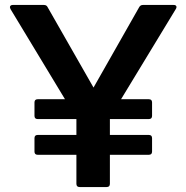

<svg xmlns="http://www.w3.org/2000/svg" viewBox="-20 -754 751 774"><path d="M132 -130Q119 -130 119 -143V-197Q119 -210 132 -210H288V-274H132Q119 -274 119 -287V-341Q119 -354 132 -354H242L22 -718Q20 -724 20 -725Q20 -729 23 -731.5Q26 -734 31 -734H157Q168 -734 172 -725L357 -401L541 -725Q546 -734 556 -734H680Q688 -734 690.5 -729.5Q693 -725 689 -718L468 -354H580Q593 -354 593 -341V-287Q593 -274 580 -274H423V-210H580Q593 -210 593 -197V-143Q593 -130 580 -130H423V-13Q423 0 410 0H301Q288 0 288 -13V-130Z"/></svg>

Font: LINE Seed Sans TH App
Style: Bold
Weight: 700
Designer: Dalton Maag Ltd | Thai characters by Cadson Demak Co.,Ltd.
Foundry: Dalton Maag Ltd
Version: Version 1.003